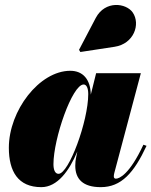

<svg xmlns="http://www.w3.org/2000/svg" viewBox="-20 -762 624 792"><path d="M452.5 -569C532.5 -581 560.5 -662.5 527.5 -710.5C500.5 -749.5 414 -761.5 375 -688L306 -556.5L311.5 -547.5ZM584.5 -160.5 571.5 -165C514 -41.5 471.5 -25 458 -25C452.5 -25 449.5 -28.5 449.5 -34C449.5 -38.5 450 -43 451.5 -48.5L561 -460H376.5L354.5 -371.5C353.5 -434.5 322 -470 270 -470C142 -470 16.5 -305.5 16.5 -152.5C16.5 -55 54.5 10 150.5 10C217 10 266 -58 299 -137L293.5 -110C292 -103 290.5 -93 290.5 -78.5C290.5 -23.5 322 10 395.5 10C480.5 10 532.5 -49 584.5 -160.5ZM344 -374C344 -262 264 -45 221.5 -45C206.5 -45 200.5 -62.5 200.5 -85C200.5 -190 278 -413.5 325 -413.5C336.5 -413.5 344 -399.5 344 -374Z"/></svg>

Font: Bodoni* 16pt Fatface
Style: Italic
Weight: 900
Italic angle: -13°
Version: Version 2.3